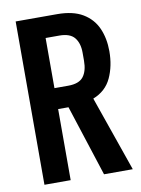

<svg xmlns="http://www.w3.org/2000/svg" viewBox="-81 -766 604 822"><g transform="rotate(-10 220.5 -355.0)"><path d="M45 0V-710H225Q294 -710 336.5 -684.5Q379 -659 398.5 -615Q418 -571 418 -515Q418 -451 394.5 -400Q371 -349 315 -327L429 0H304L204 -309H159V0ZM219 -618H159V-400H219Q266 -400 285 -424.5Q304 -449 304 -494V-529Q304 -570 284.5 -594Q265 -618 219 -618Z"/></g></svg>

Font: Special Gothic Condensed One
Style: Regular
Weight: 400
Designer: Alistair McCready
Foundry: Monolith
Version: Version 1.010; ttfautohint (v1.8.4.7-5d5b)